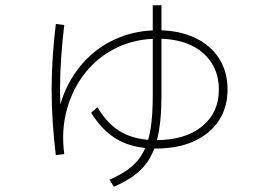

<svg xmlns="http://www.w3.org/2000/svg" viewBox="-20 -644 1040 729"><path d="M192 -55Q185 -111 180.5 -175.5Q176 -240 176 -304Q176 -369 180.5 -433Q185 -497 192 -553L224 -549Q217 -492 212.5 -429Q208 -366 208 -304Q208 -271 209.5 -238Q211 -205 213 -171L195 -172Q203 -250 235 -315Q267 -380 317.5 -428Q368 -476 435 -502.5Q502 -529 579 -529Q659 -529 719 -501Q779 -473 811.5 -422.5Q844 -372 844 -304Q844 -236 810.5 -185.5Q777 -135 716 -107.5Q655 -80 573 -80Q487 -80 428 -113Q369 -146 326 -216L350 -237Q389 -171 442 -141.5Q495 -112 573 -112Q683 -112 747 -164Q811 -216 811 -304Q811 -363 782.5 -406.5Q754 -450 702.5 -473.5Q651 -497 579 -497Q494 -497 423.5 -463Q353 -429 304.5 -368.5Q256 -308 234 -228.5Q212 -149 224 -59ZM396 38Q443 18 475 -7.5Q507 -33 525.5 -69Q544 -105 552 -156.5Q560 -208 560 -280V-624H593V-280Q593 -178 576 -112Q559 -46 520 -5Q481 36 412 65Z"/></svg>

Font: M PLUS 2 Thin ExtraLight
Style: Regular
Weight: 250
Version: Version 1.001